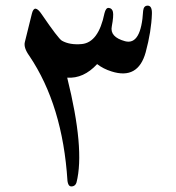

<svg xmlns="http://www.w3.org/2000/svg" viewBox="-20 -569 625 680"><path d="M487 -531Q489 -549 503 -549Q519 -549 518 -520Q517 -489 511.5 -455Q506 -421 496 -384Q469 -286 375 -316Q346 -325 324 -342Q276 -290 218 -294Q281 -41 251 77Q248 87 240 90Q231 93 226 89Q221 85 219 72Q202 -196 84 -371Q63 -400 68 -420L93 -521Q102 -557 128 -518Q186 -433 199 -425Q227 -409 270 -413Q329 -419 350 -522Q355 -542 365 -541Q377 -540 380 -527Q383 -513 376 -476Q368 -438 423 -423Q480 -408 487 -531Z"/></svg>

Font: Amiri Modified
Style: Regular
Weight: 400
Version: 0.117-H1